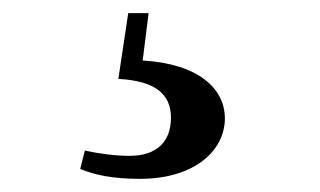

<svg xmlns="http://www.w3.org/2000/svg" viewBox="-20 -24 487 292"><path d="M160 96C216 99 240 119 240 155C240 191 219 213 177 213C156 213 132 210 109 205L102 233C124 242 151 248 193 248C276 248 322 205 322 156C322 111 282 73 197 68L206 -4H175Z"/></svg>

Font: Noto Serif JP
Style: Bold
Weight: 700
Designer: Ryoko NISHIZUKA 西塚涼子 (kana & ideographs); Frank Grießhammer (Latin, Greek & Cyrillic); Wenlong ZHANG 张文龙 (bopomofo); San
Foundry: Adobe
Version: Version 2.001;hotconv 1.1.0;makeotfexe 2.6.0